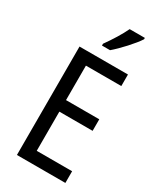

<svg xmlns="http://www.w3.org/2000/svg" viewBox="-233 -1019 914 1095"><g transform="rotate(30 224.0 -471.5)"><path d="M378 -934V-943H278C257 -898 223 -844 188 -795V-783H241C284 -819 353 -894 378 -934ZM399 0V-77H166V-335H385V-411H166V-638H399V-714H80V0Z"/></g></svg>

Font: Noto Sans Gujarati UI Condensed
Style: Regular
Weight: 400
Width: 3
Designer: Jelle Bosma - Monotype Design Team, Universal Thirst
Foundry: Monotype Imaging Inc.
Version: Version 2.106